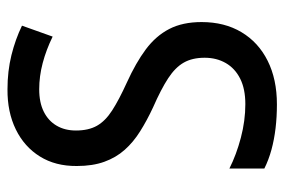

<svg xmlns="http://www.w3.org/2000/svg" viewBox="-146 -618 774 523"><g transform="rotate(-90 241.5 -357.0)"><path d="M442.4 -195.3Q442.4 -132.8 414.8 -86.7Q387.2 -40.5 336.9 -15.4Q286.6 9.8 218.3 9.8Q184.1 9.8 153.1 6.1Q122.1 2.4 94.5 -5.1Q66.9 -12.7 43.5 -24.4V-119.6Q81.1 -100.6 127.4 -88.4Q173.8 -76.2 218.8 -76.2Q260.3 -76.2 288.3 -90.3Q316.4 -104.5 330.8 -129.6Q345.2 -154.8 345.2 -187Q345.2 -220.7 332 -243.9Q318.8 -267.1 289.3 -286.4Q259.8 -305.7 210 -327.6Q174.3 -344.2 144.8 -362.8Q115.2 -381.3 94.2 -405Q73.2 -428.7 61.8 -460.4Q50.3 -492.2 50.3 -535.2Q49.8 -593.3 76.2 -635.7Q102.5 -678.2 149.9 -701.4Q197.3 -724.6 259.3 -724.1Q308.6 -724.1 352.1 -713.4Q395.5 -702.6 432.6 -684.6L402.8 -601.1Q366.7 -618.7 330.8 -628.2Q294.9 -637.7 259.3 -637.7Q223.1 -637.7 198.2 -625.2Q173.3 -612.8 160.2 -590.3Q147 -567.9 147 -537.6Q147 -503.4 159.9 -480.5Q172.9 -457.5 201.7 -439Q230.5 -420.4 277.8 -398.9Q331.5 -374.5 368.2 -347.2Q404.8 -319.8 423.6 -283.4Q442.4 -247.1 442.4 -195.3Z"/></g></svg>

Font: Open Sans SemiCondensed Medium
Style: Regular
Weight: 500
Width: 4
Designer: Monotype Design Team
Foundry: Monotype Imaging Inc.
Version: Version 3.000